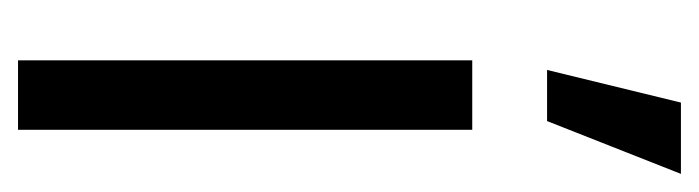

<svg xmlns="http://www.w3.org/2000/svg" viewBox="-301 -474 775 213"><g transform="rotate(90 86.5 -367.5)"><path d="M57.6 -586.9 93.8 -735.4H172.9L114.3 -586.9ZM46.9 0V-503.9H124V0Z"/></g></svg>

Font: Post No Bills Jaffna SemiBold
Style: Regular
Weight: 600
Designer: Kosala Senevirathne, Siva Puranthara, Lasantha Premarathna, Tharique Azeez
Foundry: Mooniak
Version: Version 1.220 ; ttfautohint (v1.6)